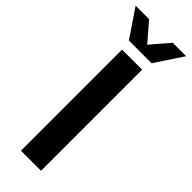

<svg xmlns="http://www.w3.org/2000/svg" viewBox="-325 -919 940 940"><g transform="rotate(45 145.0 -449.5)"><path d="M75 0V-700H214V0ZM67 -755 -30 -899H63L145 -804L226.5 -899H319.5L224.5 -755Z"/></g></svg>

Font: Urbanist ExtraBold
Style: Regular
Weight: 800
Designer: Corey Hu
Foundry: Corey Hu
Version: Version 1.330; ttfautohint (v1.8.4.7-5d5b)